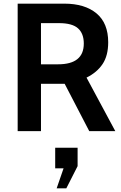

<svg xmlns="http://www.w3.org/2000/svg" viewBox="-20 -720 666 1054"><path d="M205 0H77V-700H333Q445.5 -700 509.8 -646.5Q574 -593 574 -488Q574 -414.5 543 -368.2Q512 -322 455 -294L613 0H470L335 -260H330H205ZM205 -593V-367H299Q440 -367 440 -481Q440 -536 408.2 -564.5Q376.5 -593 304 -593ZM406 192 344 314H291L329 204H283V91H406Z"/></svg>

Font: Cabin
Style: Bold
Weight: 700
Designer: Pablo Impallari
Foundry: Pablo Impallari. http://www.impallari.com Igino Marini. http://www.ikern.com
Version: Version 3.001;hotconv 1.0.109;makeotfexe 2.5.65596